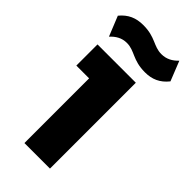

<svg xmlns="http://www.w3.org/2000/svg" viewBox="-226 -757 808 808"><g transform="rotate(45 178.0 -353.0)"><path d="M105 0H257V-511H29V-385H105ZM4 -657 40 -568C59 -589 82 -603 112 -603C160 -603 179 -569 253 -569C295 -569 328 -583 356 -618L321 -706C301 -685 278 -672 248 -672C200 -672 181 -705 108 -705C65 -705 32 -691 4 -657Z"/></g></svg>

Font: Finlandica
Style: Bold
Weight: 700
Designer: Niklas Ekholm, Juho Hiilivirta, Jaakko Suomalainen
Foundry: Helsinki Type Studio
Version: Version 2.000;Glyphs 3.2 (3202)